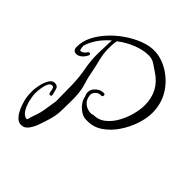

<svg xmlns="http://www.w3.org/2000/svg" viewBox="-224 -861 1051 1051"><g transform="rotate(45 301.5 -335.0)"><path d="M123 67Q105 67 91 54.5Q77 42 67 23.5Q57 5 50.5 -13.5Q44 -32 41 -44Q37 -63 36 -78Q35 -93 35 -112Q36 -133 42 -159.5Q48 -186 60.5 -206.5Q73 -227 91 -227Q114 -227 119.5 -207.5Q125 -188 129 -171V-169Q129 -161 120 -161Q111 -161 110 -169Q109 -177 105.5 -192Q102 -207 92 -207Q77 -207 69 -189.5Q61 -172 58 -149.5Q55 -127 55 -111Q55 -97 59 -74.5Q63 -52 71.5 -30Q80 -8 93 7Q106 22 123 22Q125 22 128.5 9.5Q132 -3 133 -7Q135 -11 136 -15Q137 -19 138 -21Q151 -55 156 -90Q161 -125 167 -160Q167 -222 165.5 -284.5Q164 -347 152 -408Q148 -430 146 -452.5Q144 -475 144 -498Q144 -515 144.5 -532Q145 -549 146 -567Q146 -578 146.5 -589.5Q147 -601 148 -612Q115 -584 91.5 -550.5Q68 -517 58 -482V-478Q58 -472 60 -463.5Q62 -455 63 -450Q74 -449 84 -455.5Q94 -462 100 -473Q103 -478 108 -478Q113 -478 116 -474Q119 -470 116 -465Q108 -447 93 -434Q78 -421 61 -421Q51 -421 45 -426.5Q39 -432 37 -439Q36 -443 36 -446.5Q36 -450 36 -454Q36 -495 56.5 -535.5Q77 -576 111 -612.5Q145 -649 186.5 -677Q228 -705 270 -721Q312 -737 348 -737Q380 -737 409 -727.5Q438 -718 465 -701Q521 -665 553 -610.5Q585 -556 585 -488Q585 -445 568.5 -396Q552 -347 522.5 -303.5Q493 -260 453.5 -232.5Q414 -205 367 -205H353Q336 -205 317 -216Q298 -227 283.5 -244.5Q269 -262 264 -279Q262 -289 258 -299Q254 -309 254 -319Q254 -342 275.5 -360.5Q297 -379 321 -377Q330 -377 330 -368Q330 -357 318 -357Q302 -359 288 -346Q274 -333 274 -318Q276 -285 297.5 -266.5Q319 -248 351 -248Q355 -249 359 -250.5Q363 -252 367 -252Q404 -252 433.5 -275.5Q463 -299 483.5 -335.5Q504 -372 515 -413Q526 -454 526 -488Q526 -598 436 -656Q415 -670 395 -683.5Q375 -697 348 -697Q306 -697 259 -678.5Q212 -660 170 -628Q167 -613 166 -598Q165 -583 165 -566Q166 -524 175.5 -487.5Q185 -451 192 -414Q198 -377 210 -340Q222 -303 224 -261Q225 -251 225 -242Q225 -233 225 -225Q225 -209 224.5 -193Q224 -177 224 -157V-152Q224 -114 213.5 -76Q203 -38 189 -1Q182 20 165.5 43.5Q149 67 123 67Z"/></g></svg>

Font: Ruge Boogie
Style: Regular
Weight: 400
Designer: Robert E. Leuschke
Foundry: Robert E. Leuschke
Version: Version 1.010; ttfautohint (v1.8.3)